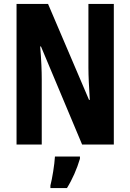

<svg xmlns="http://www.w3.org/2000/svg" viewBox="-20 -734 662 975"><path d="M558 0V-714H429V-389C429 -348 432 -294 436 -227H432L224 -714H64V0H192V-331C192 -372 190 -428 184 -498H188L397 0ZM386 72V61H259C257 101 245 174 236 208V221H320C347 178 371 123 386 72Z"/></svg>

Font: Noto Sans Armenian ExtraCondensed
Style: Regular
Weight: 400
Width: 2
Designer: Monotype Design Team
Foundry: Monotype Imaging Inc.
Version: Version 2.008